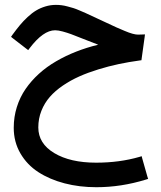

<svg xmlns="http://www.w3.org/2000/svg" viewBox="-20 -471 671 798"><path d="M388.2 -285.2Q358.4 -296.9 337.9 -304.7Q291.5 -323.2 275.4 -329.1Q259.3 -335 240.7 -340.1Q222.2 -345.2 209 -345.2Q159.7 -345.2 103 -270.5L97.2 -262.7L89.4 -268.6L33.2 -312L25.9 -317.9L31.2 -325.7Q47.9 -348.6 62.5 -366.2Q77.1 -383.8 95 -400.4Q112.8 -417 130.4 -427.5Q147.9 -438 168.9 -444.3Q189.9 -450.7 212.4 -450.7Q224.6 -450.7 236.3 -449.2Q248 -447.8 262.2 -443.8Q276.4 -439.9 285.4 -437.3Q294.4 -434.6 311.5 -427.2Q328.6 -419.9 335.2 -417Q341.8 -414.1 362.3 -404.5Q382.8 -395 387.7 -392.6Q398.4 -388.2 424.1 -375.7Q449.7 -363.3 463.9 -357.2Q478 -351.1 497.6 -342.8Q517.1 -334.5 530.8 -330.8Q544.4 -327.1 553.7 -327.1Q562 -327.1 570.8 -327.6L582.5 -328.1L581.1 -316.4L568.8 -228L567.9 -220.7L560.5 -219.7Q514.6 -213.4 473.1 -204.6Q431.6 -195.8 388.7 -182.6Q345.7 -169.4 309.6 -153.3Q273.4 -137.2 241.5 -115.5Q209.5 -93.8 187.3 -68.4Q165 -43 152.1 -10.5Q139.2 22 139.2 58.6Q139.2 125.5 205.6 165.3Q272 205.1 379.4 205.1Q476.1 205.1 559.1 181.2L568.8 178.2L571.3 188L592.8 263.7L595.7 272.5L586.4 275.4Q483.9 307.1 380.4 307.1Q310.1 307.1 248.3 291Q186.5 274.9 139.4 244.4Q92.3 213.9 64.7 166.3Q37.1 118.7 37.1 60.1Q37.1 15.1 50 -26.1Q63 -67.4 86.4 -101.3Q109.9 -135.3 141.8 -164.3Q173.8 -193.4 213.4 -216.3Q252.9 -239.3 296.4 -256.3Q339.8 -273.4 388.2 -285.2Z"/></svg>

Font: Samim Medium FD
Style: Medium-FD
Weight: 500
Foundry: DejaVu fonts team - Redesigned by Saber Rastikerdar
Version: Version 4.0.5